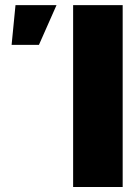

<svg xmlns="http://www.w3.org/2000/svg" viewBox="-20 -748 557 768"><path d="M470.7 -727.5V0H272.5V-727.5ZM26.4 -568.4 42 -727.5H206.1L135.7 -568.4Z"/></svg>

Font: Inter 16pt Black
Style: Regular
Weight: 900
Version: Version 4.001;git-66647c0bb